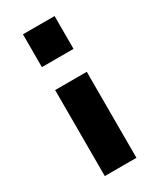

<svg xmlns="http://www.w3.org/2000/svg" viewBox="-184 -773 700 841"><g transform="rotate(-30 165.5 -352.5)"><path d="M245 -429V6H85V-429ZM245 -711V-545H85V-711Z"/></g></svg>

Font: Raleway Thin ExtraBold
Style: Regular
Weight: 800
Version: Version 4.026